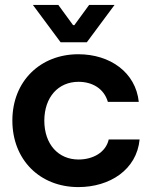

<svg xmlns="http://www.w3.org/2000/svg" viewBox="-20 -760 624 789"><path d="M302.2 8.8C431.6 8.8 542 -63 553.7 -187H426.8C415 -133.8 362.3 -104.5 302.7 -104.5C220.2 -104.5 162.1 -166.5 162.1 -264.6C162.6 -360.8 219.2 -423.8 302.7 -423.8C358.9 -423.8 407.2 -396.5 423.3 -341.3H550.3C537.6 -462.4 432.6 -537.1 301.8 -537.1C146.5 -537.1 30.8 -427.2 30.8 -264.6C30.8 -104 143.1 8.8 302.2 8.8ZM115.2 -739.7 229 -586.4H336.9L450.7 -739.7H346.2L285.6 -656.7H280.3L219.7 -739.7Z"/></svg>

Font: Faust Sans Bold
Style: Regular
Weight: 700
Designer: Andreas Faust
Version: Version 1.003;Glyphs 3.1.2 (3151)